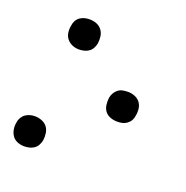

<svg xmlns="http://www.w3.org/2000/svg" viewBox="-102 -623 704 726"><g transform="rotate(20 250.0 -260.0)"><path d="M139 -407Q125 -407 112 -412.5Q99 -418 90.5 -428.5Q82 -439 80 -453.5Q78 -468 81 -482Q82 -492 87 -501.5Q92 -511 100.5 -517Q109 -523 119 -525.5Q129 -528 139 -528Q154 -528 167 -523Q180 -518 188.5 -507Q197 -496 199 -481.5Q201 -467 199 -453Q197 -443 192 -433.5Q187 -424 178.5 -418Q170 -412 159.5 -409.5Q149 -407 139 -407ZM369 -200Q354 -200 340.5 -205Q327 -210 319 -220.5Q311 -231 309 -245.5Q307 -260 309 -275Q311 -285 316 -294Q321 -303 329.5 -309.5Q338 -316 348.5 -318Q359 -320 369 -320Q383 -320 396 -315Q409 -310 417.5 -299.5Q426 -289 428 -274.5Q430 -260 427 -245Q426 -235 421 -226Q416 -217 407 -210.5Q398 -204 388.5 -202Q379 -200 369 -200ZM70 8Q56 8 43 3Q30 -2 22 -13Q14 -24 11.5 -38.5Q9 -53 12 -67Q13 -77 18.5 -86.5Q24 -96 32.5 -102Q41 -108 50.5 -110.5Q60 -113 70 -113Q85 -113 98.5 -107.5Q112 -102 120 -91.5Q128 -81 130 -66.5Q132 -52 130 -38Q128 -28 123 -18.5Q118 -9 109.5 -3Q101 3 90.5 5.5Q80 8 70 8Z"/></g></svg>

Font: Iosevka Light
Style: Italic
Weight: 300
Italic angle: -9°
Monospace: yes
Designer: Belleve Invis
Foundry: Belleve Invis
Version: Version 32.5.0; ttfautohint (v1.8.4)